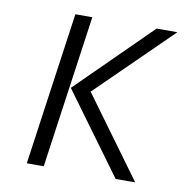

<svg xmlns="http://www.w3.org/2000/svg" viewBox="-65 -585 621 647"><g transform="rotate(10 245.5 -261.5)"><path d="M126 0H68L142 -523H200ZM238 -275 439 0H372L170 -276L420 -523H491Z"/></g></svg>

Font: Fira Sans Light
Style: Italic
Weight: 300
Italic angle: -8°
Designer: bBox Type GmbH & Carrois Corporate GbR & Edenspiekermann AG
Foundry: bBox Type GmbH & Carrois Corporate GbR & Edenspiekermann AG
Version: Version 4.301